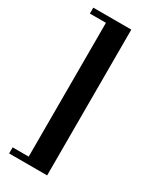

<svg xmlns="http://www.w3.org/2000/svg" viewBox="-203 -715 730 901"><g transform="rotate(30 162.0 -265.0)"><path d="M18 130V97H105V-628H18V-660H224V130Z"/></g></svg>

Font: Frank Ruhl Libre ExtraBold
Style: Regular
Weight: 800
Designer: Yanek Iontef
Foundry: Fontef
Version: Version 6.003;gftools[0.9.30]